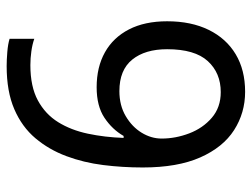

<svg xmlns="http://www.w3.org/2000/svg" viewBox="-112 -652 774 591"><g transform="rotate(-90 275.5 -357.0)"><path d="M288 10Q223 10 170 -24Q117 -58 86 -128Q55 -198 55 -305Q55 -367 62.5 -427Q70 -487 90 -540.5Q110 -594 145 -635.5Q180 -677 234.5 -700.5Q289 -724 367 -724Q386 -724 410.5 -722Q435 -720 451 -715V-639Q434 -645 412.5 -648Q391 -651 370 -651Q304 -651 261.5 -628Q219 -605 194.5 -565.5Q170 -526 159 -474Q148 -422 146 -364H152Q172 -399 208 -423Q244 -447 302 -447Q364 -447 409.5 -421.5Q455 -396 480 -347.5Q505 -299 505 -230Q505 -156 478.5 -102Q452 -48 403.5 -19Q355 10 288 10ZM287 -65Q346 -65 382.5 -105Q419 -145 419 -230Q419 -298 387 -337.5Q355 -377 290 -377Q246 -377 213 -357.5Q180 -338 162 -308.5Q144 -279 144 -247Q144 -204 160 -162Q176 -120 208 -92.5Q240 -65 287 -65Z"/></g></svg>

Font: hexugurmukhi05
Style: Book
Weight: 400
Designer: Jelle Bosma - Monotype Design Team
Foundry: Monotype Imaging Inc.
Version: Version 2.003